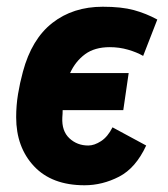

<svg xmlns="http://www.w3.org/2000/svg" viewBox="-20 -540 500 570"><path d="M231 10Q134 10 81 -46.5Q28 -103 28 -192Q28 -227 33.5 -260.5Q39 -294 48 -327Q74 -424 135.5 -472Q197 -520 285 -520Q341 -520 377.5 -510Q414 -500 447 -482L405 -374Q386 -385 360 -392.5Q334 -400 306 -400Q261 -400 232.5 -379Q204 -358 188 -323H362L346 -213H166Q166 -202 165 -191Q163 -151 186 -129.5Q209 -108 242 -108Q260 -108 280 -121Q300 -134 314 -162L414 -108Q383 -41 333.5 -15.5Q284 10 231 10Z"/></svg>

Font: Finlandica
Style: Bold Italic
Weight: 700
Italic angle: -8°
Designer: Niklas Ekholm, Juho Hiilivirta, Jaakko Suomalainen
Foundry: Helsinki Type Studio
Version: Version 1.064; ttfautohint (v1.8.4.7-5d5b)